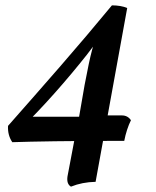

<svg xmlns="http://www.w3.org/2000/svg" viewBox="-20 -526 582 717"><path d="M245 171Q228 161 232 133L261 -20L270 -59L296 -209Q305 -256 311.5 -287Q318 -318 324.5 -342Q331 -366 340 -391L348 -381Q330 -354 303.5 -320.5Q277 -287 246 -250Q215 -213 182.5 -176.5Q150 -140 119.5 -108Q89 -76 65 -53L73 -90H299L346 -95H435Q457 -95 469 -77Q461 -61 454.5 -41Q448 -21 444 0Q289 0 185.5 1.5Q82 3 26 5Q17 -8 13 -23.5Q9 -39 10 -56Q109 -168 206 -279.5Q303 -391 398 -506Q414 -506 429 -503.5Q444 -501 455 -496L337 153Q287 154 245 171Z"/></svg>

Font: Vollkorn Medium
Style: Italic
Weight: 500
Italic angle: -11°
Designer: Friedrich Althausen
Foundry: Friedrich Althausen
Version: Version 5.000